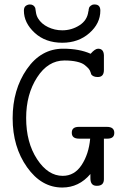

<svg xmlns="http://www.w3.org/2000/svg" viewBox="-20 -839 565 867"><path d="M265.1 -619.1Q338.4 -619.1 389.2 -596.2Q409.2 -619.1 422.9 -619.1Q447.8 -619.1 449.2 -589.8V-522.9Q449.2 -490.7 420.9 -491.2Q400.9 -491.2 392.1 -502.9L389.2 -512.2Q386.2 -522 380.1 -529.1Q374 -536.1 362.1 -545.7Q350.1 -555.2 326.7 -560.5Q303.2 -565.9 271 -565.9Q196.8 -565.9 147.5 -489.5Q98.1 -413.1 98.1 -306.2Q98.1 -195.3 147.5 -120.1Q196.8 -44.9 263.2 -44.9Q316.4 -44.9 348.6 -94Q380.9 -143.1 387.2 -212.9H336.9Q303.7 -212.9 304.2 -240.2Q304.2 -266.1 335.9 -266.1H462.9Q496.1 -266.1 496.1 -238.8Q496.1 -212.9 464.8 -212.9H449.2V-29.8Q449.2 0 418 0H416Q388.2 0 388.2 -34.2V-53.2Q336.4 7.8 261.2 7.8Q167 7.8 102.1 -84Q37.1 -175.8 37.1 -304.9Q37.1 -434.1 101.1 -526.6Q165 -619.1 265.1 -619.1ZM87.9 -791Q87.9 -806.2 96.4 -812.5Q105 -818.8 115.2 -818.8Q132.3 -818.8 139.2 -803.2Q140.1 -800.3 142.1 -784.7Q144 -769 151.9 -755.9Q167 -731 197 -716.6Q227.1 -702.1 261.2 -702.1Q303.2 -702.1 338.6 -724.6Q374 -747.1 378.9 -787.1L379.9 -790Q379.9 -793.9 380.4 -795.9Q380.9 -797.9 381.8 -802Q382.8 -806.2 385 -808.6Q387.2 -811 390.1 -813.5Q393.1 -815.9 397 -817.4Q400.9 -818.8 407.2 -818.8Q433.1 -818.8 433.1 -791Q433.1 -732.9 383.5 -689.5Q334 -646 261.2 -646Q185.1 -646 136.5 -690.9Q87.9 -735.8 87.9 -791Z"/></svg>

Font: CMU Typewriter Text
Style: Light
Weight: 200
Version: Version 0.7.0